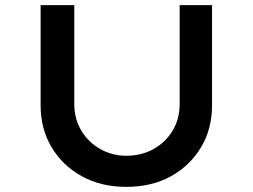

<svg xmlns="http://www.w3.org/2000/svg" viewBox="-20 -721 984 747"><path d="M471 6Q373 6 298 -35.5Q223 -77 180.5 -148.5Q138 -220 138 -311V-701H269V-317Q269 -259 296 -213.5Q323 -168 369.5 -141.5Q416 -115 471 -115Q531 -115 578 -141.5Q625 -168 652 -213.5Q679 -259 679 -317V-701H805V-311Q805 -220 762.5 -148.5Q720 -77 645.5 -35.5Q571 6 471 6Z"/></svg>

Font: Lexend Mega Medium
Style: Regular
Weight: 500
Version: Version 1.007